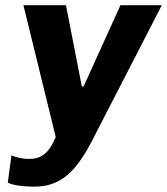

<svg xmlns="http://www.w3.org/2000/svg" viewBox="-20 -531 642 738"><path d="M111.5 186.5Q79 186.5 51.8 182.5Q24.5 178.5 10 171L24 66Q34 71 53.2 75.5Q72.5 80 91.5 80Q121 80 141.2 68Q161.5 56 177.8 28.8Q194 1.5 208.5 -44.5L209 56L70 -511H233.5L294.5 -199H301.5L443 -511H602L331.5 14.5Q300 75.5 267.2 113.5Q234.5 151.5 196.8 169Q159 186.5 111.5 186.5Z"/></svg>

Font: Chivo Mono Medium
Style: Italic
Weight: 500
Italic angle: -8.05°
Monospace: yes
Designer: Hector Gatti
Foundry: Omnibus-Type
Version: Version 1.008